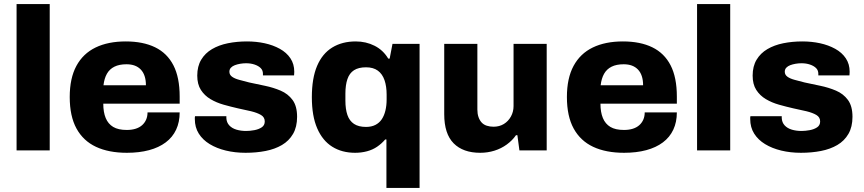

<svg xmlns="http://www.w3.org/2000/svg" viewBox="-20 -744 4274 950"><path d="M62 0V-724H226V0Z M608 12Q518 12 455 -17.5Q392 -47 358.5 -108Q325 -169 325 -264Q325 -357 358 -418Q391 -479 453 -509Q515 -539 602 -539Q688 -539 747.5 -510Q807 -481 838 -421Q869 -361 869 -266V-231H491Q491 -189 503 -160Q515 -131 540 -116Q565 -101 607 -101Q632 -101 651 -107Q670 -113 683 -124.5Q696 -136 703 -152Q710 -168 710 -188H869Q869 -140 851.5 -102.5Q834 -65 800 -39.5Q766 -14 717.5 -1Q669 12 608 12ZM492 -322H702Q702 -348 695.5 -367.5Q689 -387 676.5 -400Q664 -413 646.5 -419.5Q629 -426 606 -426Q570 -426 546 -414Q522 -402 509 -379Q496 -356 492 -322Z M1195 12Q1143 12 1097.5 1Q1052 -10 1017.5 -31Q983 -52 963.5 -83Q944 -114 944 -155Q944 -159 944 -162.5Q944 -166 945 -169H1100Q1100 -167 1100 -164.5Q1100 -162 1100 -160Q1101 -138 1114.5 -123.5Q1128 -109 1150 -102.5Q1172 -96 1198 -96Q1217 -96 1238.5 -100Q1260 -104 1275 -114Q1290 -124 1290 -143Q1290 -164 1271.5 -175Q1253 -186 1222.5 -193.5Q1192 -201 1157 -208Q1122 -216 1086.5 -226Q1051 -236 1021.5 -253.5Q992 -271 974 -299Q956 -327 956 -370Q956 -416 975.5 -448.5Q995 -481 1029 -501Q1063 -521 1107.5 -530Q1152 -539 1202 -539Q1248 -539 1289.5 -530Q1331 -521 1364.5 -502.5Q1398 -484 1417 -455.5Q1436 -427 1436 -389Q1436 -384 1435.5 -378.5Q1435 -373 1435 -371H1281V-379Q1281 -396 1270 -407Q1259 -418 1240 -424.5Q1221 -431 1198 -431Q1183 -431 1168.5 -428.5Q1154 -426 1142 -421.5Q1130 -417 1122.5 -409Q1115 -401 1115 -389Q1115 -374 1128 -364.5Q1141 -355 1163.5 -349Q1186 -343 1213 -336Q1250 -328 1291 -319.5Q1332 -311 1368.5 -295.5Q1405 -280 1427.5 -249.5Q1450 -219 1450 -166Q1450 -116 1430 -81.5Q1410 -47 1375 -26.5Q1340 -6 1294 3Q1248 12 1195 12Z M1892 186V-54H1886Q1868 -33 1846 -18Q1824 -3 1796 4.5Q1768 12 1737 12Q1672 12 1624 -18Q1576 -48 1549.5 -109Q1523 -170 1523 -263Q1523 -357 1549 -418Q1575 -479 1624 -509Q1673 -539 1740 -539Q1791 -539 1833.5 -517.5Q1876 -496 1901 -454H1908L1922 -527H2056V186ZM1791 -116Q1818 -116 1837.5 -126Q1857 -136 1869 -154Q1881 -172 1887 -197Q1893 -222 1893 -252V-276Q1893 -317 1882.5 -347.5Q1872 -378 1849.5 -394.5Q1827 -411 1791 -411Q1754 -411 1731.5 -396.5Q1709 -382 1699 -352.5Q1689 -323 1689 -281V-246Q1689 -204 1699 -175Q1709 -146 1731.5 -131Q1754 -116 1791 -116Z M2356 12Q2271 12 2224.5 -35Q2178 -82 2178 -179V-527H2342V-202Q2342 -181 2347.5 -165Q2353 -149 2363 -138Q2373 -127 2388.5 -122Q2404 -117 2422 -117Q2451 -117 2473 -130.5Q2495 -144 2508 -167.5Q2521 -191 2521 -219V-527H2685V0H2550L2540 -75H2533Q2515 -49 2487.5 -29Q2460 -9 2426.5 1.5Q2393 12 2356 12Z M3068 12Q2978 12 2915 -17.5Q2852 -47 2818.5 -108Q2785 -169 2785 -264Q2785 -357 2818 -418Q2851 -479 2913 -509Q2975 -539 3062 -539Q3148 -539 3207.5 -510Q3267 -481 3298 -421Q3329 -361 3329 -266V-231H2951Q2951 -189 2963 -160Q2975 -131 3000 -116Q3025 -101 3067 -101Q3092 -101 3111 -107Q3130 -113 3143 -124.5Q3156 -136 3163 -152Q3170 -168 3170 -188H3329Q3329 -140 3311.5 -102.5Q3294 -65 3260 -39.5Q3226 -14 3177.5 -1Q3129 12 3068 12ZM2952 -322H3162Q3162 -348 3155.5 -367.5Q3149 -387 3136.5 -400Q3124 -413 3106.5 -419.5Q3089 -426 3066 -426Q3030 -426 3006 -414Q2982 -402 2969 -379Q2956 -356 2952 -322Z M3429 0V-724H3593V0Z M3943 12Q3891 12 3845.5 1Q3800 -10 3765.5 -31Q3731 -52 3711.5 -83Q3692 -114 3692 -155Q3692 -159 3692 -162.5Q3692 -166 3693 -169H3848Q3848 -167 3848 -164.5Q3848 -162 3848 -160Q3849 -138 3862.5 -123.5Q3876 -109 3898 -102.5Q3920 -96 3946 -96Q3965 -96 3986.5 -100Q4008 -104 4023 -114Q4038 -124 4038 -143Q4038 -164 4019.5 -175Q4001 -186 3970.5 -193.5Q3940 -201 3905 -208Q3870 -216 3834.5 -226Q3799 -236 3769.5 -253.5Q3740 -271 3722 -299Q3704 -327 3704 -370Q3704 -416 3723.5 -448.5Q3743 -481 3777 -501Q3811 -521 3855.5 -530Q3900 -539 3950 -539Q3996 -539 4037.5 -530Q4079 -521 4112.5 -502.5Q4146 -484 4165 -455.5Q4184 -427 4184 -389Q4184 -384 4183.5 -378.5Q4183 -373 4183 -371H4029V-379Q4029 -396 4018 -407Q4007 -418 3988 -424.5Q3969 -431 3946 -431Q3931 -431 3916.5 -428.5Q3902 -426 3890 -421.5Q3878 -417 3870.5 -409Q3863 -401 3863 -389Q3863 -374 3876 -364.5Q3889 -355 3911.5 -349Q3934 -343 3961 -336Q3998 -328 4039 -319.5Q4080 -311 4116.5 -295.5Q4153 -280 4175.5 -249.5Q4198 -219 4198 -166Q4198 -116 4178 -81.5Q4158 -47 4123 -26.5Q4088 -6 4042 3Q3996 12 3943 12Z"/></svg>

Font: Archivo SemiBold ExtraBold
Style: Regular
Weight: 800
Version: Version 2.001